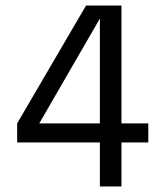

<svg xmlns="http://www.w3.org/2000/svg" viewBox="-20 -674 580 694"><path d="M122 -228H341V-607ZM419 0H341V-159H42V-228L291 -654H419V-228H516V-159H419Z"/></svg>

Font: Hind Vadodara
Style: Regular
Weight: 400
Designer: Hitesh Malaviya
Foundry: Indian Type Foundry
Version: Version 1.001;PS 1.0;hotconv 1.0.86;makeotf.lib2.5.63406; tt